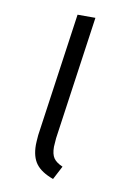

<svg xmlns="http://www.w3.org/2000/svg" viewBox="-67 -565 394 614"><g transform="rotate(10 129.5 -257.5)"><path d="M136 -122Q134 -100 134 -94Q134 -70 142.5 -57.5Q151 -45 172 -36L149 8Q110 -6 93 -28.5Q76 -51 76 -90Q76 -98 78 -122L135 -523H193Z"/></g></svg>

Font: FiraGO Light
Style: Italic
Weight: 300
Italic angle: -8°
Designer: bBox Type GmbH
Foundry: bBox Type GmbH
Version: Version 1.001